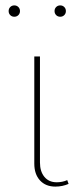

<svg xmlns="http://www.w3.org/2000/svg" viewBox="-20 -689 310 711"><path d="M218 -633Q212 -627 203 -627Q194 -627 188 -633Q182 -639 182 -648Q182 -657 188 -663Q194 -669 203 -669Q212 -669 218 -663Q224 -657 224 -648Q224 -639 218 -633ZM48 -633Q42 -627 33 -627Q24 -627 18 -633Q12 -639 12 -648Q12 -657 18 -663Q24 -669 33 -669Q42 -669 48 -663Q54 -657 54 -648Q54 -639 48 -633ZM185 2Q149 2 128 -21Q107 -44 107 -83V-480H128V-87Q128 -54 144.5 -34Q161 -14 190 -14Q211 -14 229 -22L234 -8Q211 2 185 2Z"/></svg>

Font: Cantarell Thin
Style: Regular
Weight: 100
Designer: Dave Crossland, Nikolaus Waxweiler, Florian Fecher, Jacques Le Bailly, Eben Sorkin, Alexei Vanyashin, Alexios Zavras, Em
Version: Version 0.303